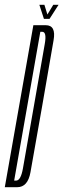

<svg xmlns="http://www.w3.org/2000/svg" viewBox="-55 -780 264 800"><path d="M-35 0H16.5Q61 0 72 -62.5Q83 -125 120.5 -337Q157 -549.5 168.2 -612.2Q179.5 -675 135.5 -675H84ZM4 -27.5 113 -647.5H121Q140.5 -647.5 131.5 -596.8Q122.5 -546 86 -337Q49.5 -128.5 40.5 -78Q31.5 -27.5 12 -27.5ZM128 -701.5H151.5L189 -760H167L142.5 -719.5L130 -760H109Z"/></svg>

Font: Anybody UltraCondensed ExtraLight
Style: Italic
Weight: 250
Width: 1
Italic angle: -10°
Version: Version 1.113;gftools[0.9.25]